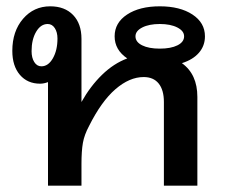

<svg xmlns="http://www.w3.org/2000/svg" viewBox="-20 -588 728 608"><path d="M556 -388Q605 -353 605 -281V0H499V-265Q499 -303 482.5 -323.5Q466 -344 435 -344Q390 -344 345.5 -305.5Q301 -267 262 -189Q247 -161 242.5 -135.5Q238 -110 238 -69V0H132V-328Q119 -323 107 -323Q67 -323 43 -351Q19 -379 19 -427Q19 -489 53 -528.5Q87 -568 139 -568Q185 -568 211.5 -540.5Q238 -513 238 -465V-265Q266 -315 303 -351Q340 -387 383 -403Q343 -430 343 -473Q343 -516 382.5 -542Q422 -568 486 -568Q550 -568 589.5 -542Q629 -516 629 -473Q629 -443 610 -421Q591 -399 556 -388ZM162 -466Q162 -486 153.5 -499Q145 -512 131 -512Q109 -512 94.5 -487.5Q80 -463 80 -426Q80 -405 88.5 -391.5Q97 -378 111 -378Q133 -378 147.5 -403.5Q162 -429 162 -466ZM563 -473Q563 -490 541.5 -501Q520 -512 486 -512Q452 -512 430.5 -501Q409 -490 409 -473Q409 -455 430 -444.5Q451 -434 486 -434Q521 -434 542 -444.5Q563 -455 563 -473Z"/></svg>

Font: KoHo SemiBold
Style: Regular
Weight: 600
Designer: Cadson Demak & Katatrad Team
Foundry: Cadson Demak Co.,Ltd.
Version: Version 1.000; ttfautohint (v1.6)